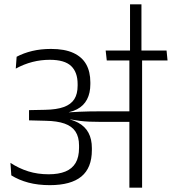

<svg xmlns="http://www.w3.org/2000/svg" viewBox="-20 -863 790 883"><path d="M750.5 -585 746 -630.5H466L471 -585ZM575 0H633.5V-601.5H575ZM28 -114 32 -56.5Q66.5 -35 110.5 -23.2Q154.5 -11.5 209 -11.5Q306 -11.5 354.2 -51.2Q402.5 -91 402.5 -173V-182Q402.5 -223 387 -252.2Q371.5 -281.5 339 -299Q306.5 -316.5 255 -322.5L254.5 -341.5Q302.5 -344 333.8 -360.2Q365 -376.5 380.2 -405.8Q395.5 -435 395.5 -476.5V-484.5Q395.5 -533 376.5 -567Q357.5 -601 317.5 -619.5Q277.5 -638 214.5 -638Q167.5 -638 128 -628.5Q88.5 -619 56.5 -602L52.5 -547.5Q90 -568 129 -578Q168 -588 209 -588Q277 -588 307 -559.5Q337 -531 337 -476.5V-469Q337 -431 321.8 -407Q306.5 -383 273.8 -371Q241 -359 187.5 -358L113.5 -356.5V-309.5L191 -307.5Q243.5 -306.5 277.2 -294.5Q311 -282.5 327.2 -257.8Q343.5 -233 343.5 -194V-183Q343.5 -140.5 327.8 -113.8Q312 -87 280.8 -74.2Q249.5 -61.5 204 -61.5Q153 -61.5 110 -75Q67 -88.5 28 -114ZM249.5 -346.5V-316.5L301.5 -307L302.5 -314Q325.5 -310 346.5 -307.2Q367.5 -304.5 390.8 -303.5Q414 -302.5 443.5 -302.5H597.5V-351H442.5Q412.5 -351 389 -350.5Q365.5 -350 343.5 -349Q321.5 -348 297 -346.5L296.5 -351.5ZM578 -843V-621.5H630.5V-843Z"/></svg>

Font: Anek Devanagari Medium Light
Style: Regular
Weight: 300
Version: Version 1.003